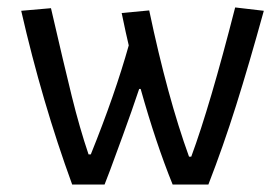

<svg xmlns="http://www.w3.org/2000/svg" viewBox="-20 -496 753 516"><path d="M37 -467 117 -474Q152 -322 173 -237Q194 -152 218 -81H224Q289 -242 326 -374Q319 -403 307 -461L381 -468Q430 -235 488 -75H494Q544 -210 612 -476L689 -467Q649 -322 614.5 -212.5Q580 -103 540 0H444Q399 -111 358 -257H354Q335 -200 310 -131.5Q285 -63 276 -39L261 0H174Q93 -222 37 -467Z"/></svg>

Font: Athiti Medium
Style: Regular
Weight: 500
Designer: CadsonDemak Team
Foundry: CadsonDemak
Version: Version 1.033